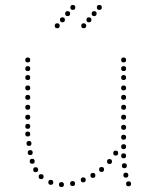

<svg xmlns="http://www.w3.org/2000/svg" viewBox="-20 -752 620 775"><path d="M479 -289Q489 -289 489 -279Q489 -269 479 -269Q469 -269 469 -279Q469 -289 479 -289ZM479 -329Q489 -329 489 -319Q489 -309 479 -309Q469 -309 469 -319Q469 -329 479 -329ZM479 -369Q489 -369 489 -359Q489 -349 479 -349Q469 -349 469 -359Q469 -369 479 -369ZM479 -407Q489 -407 489 -397Q489 -387 479 -387Q469 -387 469 -397Q469 -407 479 -407ZM479 -449Q489 -449 489 -439Q489 -429 479 -429Q469 -429 469 -439Q469 -449 479 -449ZM479 -485Q489 -485 489 -475Q489 -465 479 -465Q469 -465 469 -475Q469 -485 479 -485ZM479 -520Q489 -520 489 -510Q489 -500 479 -500Q469 -500 469 -510Q469 -520 479 -520ZM499 -20Q509 -20 509 -10Q509 0 499 0Q489 0 489 -10Q489 -20 499 -20ZM479 -133Q489 -133 489 -123Q489 -113 479 -113Q469 -113 469 -123Q469 -133 479 -133ZM479 -170Q489 -170 489 -160Q489 -150 479 -150Q469 -150 469 -160Q469 -170 479 -170ZM479 -208Q489 -208 489 -198Q489 -188 479 -188Q469 -188 469 -198Q469 -208 479 -208ZM479 -248Q489 -248 489 -238Q489 -228 479 -228Q469 -228 469 -238Q469 -248 479 -248ZM482 -93Q492 -93 492 -83Q492 -73 482 -73Q472 -73 472 -83Q472 -93 482 -93ZM488 -55Q498 -55 498 -45Q498 -35 488 -35Q478 -35 478 -45Q478 -55 488 -55ZM92 -289Q102 -289 102 -279Q102 -269 92 -269Q82 -269 82 -279Q82 -289 92 -289ZM92 -329Q102 -329 102 -319Q102 -309 92 -309Q82 -309 82 -319Q82 -329 92 -329ZM92 -369Q102 -369 102 -359Q102 -349 92 -349Q82 -349 82 -359Q82 -369 92 -369ZM92 -407Q102 -407 102 -397Q102 -387 92 -387Q82 -387 82 -397Q82 -407 92 -407ZM92 -449Q102 -449 102 -439Q102 -429 92 -429Q82 -429 82 -439Q82 -449 92 -449ZM92 -485Q102 -485 102 -475Q102 -465 92 -465Q82 -465 82 -475Q82 -485 92 -485ZM92 -520Q102 -520 102 -510Q102 -500 92 -500Q82 -500 82 -510Q82 -520 92 -520ZM273 -21Q283 -21 283 -11Q283 -1 273 -1Q263 -1 263 -11Q263 -21 273 -21ZM228 -17Q238 -17 238 -7Q238 3 228 3Q218 3 218 -7Q218 -17 228 -17ZM185 -26Q195 -26 195 -16Q195 -6 185 -6Q175 -6 175 -16Q175 -26 185 -26ZM146 -49Q156 -49 156 -39Q156 -29 146 -29Q136 -29 136 -39Q136 -49 146 -49ZM124 -77Q134 -77 134 -67Q134 -57 124 -57Q114 -57 114 -67Q114 -77 124 -77ZM102 -146Q112 -146 112 -136Q112 -126 102 -126Q92 -126 92 -136Q92 -146 102 -146ZM97 -183Q107 -183 107 -173Q107 -163 97 -163Q87 -163 87 -173Q87 -183 97 -183ZM110 -111Q120 -111 120 -101Q120 -91 110 -91Q100 -91 100 -101Q100 -111 110 -111ZM92 -221Q102 -221 102 -211Q102 -201 92 -201Q82 -201 82 -211Q82 -221 92 -221ZM316 -36Q326 -36 326 -26Q326 -16 316 -16Q306 -16 306 -26Q306 -36 316 -36ZM92 -252Q102 -252 102 -242Q102 -232 92 -232Q82 -232 82 -242Q82 -252 92 -252ZM355 -54Q365 -54 365 -44Q365 -34 355 -34Q345 -34 345 -44Q345 -54 355 -54ZM390 -78Q400 -78 400 -68Q400 -58 390 -58Q380 -58 380 -68Q380 -78 390 -78ZM422 -110Q432 -110 432 -100Q432 -90 422 -90Q412 -90 412 -100Q412 -110 422 -110ZM447 -144Q457 -144 457 -134Q457 -124 447 -124Q437 -124 437 -134Q437 -144 447 -144ZM211 -638Q201 -638 201 -648Q201 -658 211 -658Q221 -658 221 -648Q221 -638 211 -638ZM232 -662Q222 -662 222 -672Q222 -682 232 -682Q242 -682 242 -672Q242 -662 232 -662ZM253 -687Q243 -687 243 -697Q243 -707 253 -707Q263 -707 263 -697Q263 -687 253 -687ZM274 -712Q264 -712 264 -722Q264 -732 274 -732Q284 -732 284 -722Q284 -712 274 -712ZM318 -638Q308 -638 308 -648Q308 -658 318 -658Q328 -658 328 -648Q328 -638 318 -638ZM339 -662Q329 -662 329 -672Q329 -682 339 -682Q349 -682 349 -672Q349 -662 339 -662ZM360 -687Q350 -687 350 -697Q350 -707 360 -707Q370 -707 370 -697Q370 -687 360 -687ZM381 -712Q371 -712 371 -722Q371 -732 381 -732Q391 -732 391 -722Q391 -712 381 -712Z"/></svg>

Font: Raleway Dots
Style: Regular
Weight: 400
Designer: Matt McInerney, Pablo Impallari, Rodrigo Fuenzalida, Brenda Gallo
Foundry: Matt McInerney, Pablo Impallari, Rodrigo Fuenzalida, Brenda Gallo
Version: Version 1.000